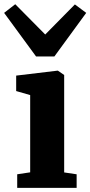

<svg xmlns="http://www.w3.org/2000/svg" viewBox="-43 -912 438 932"><path d="M40.5 0V-66L103.5 -75.5V-450.5L35.5 -470V-545L236 -569H238L268.5 -548V-75L329 -66V0ZM132 -638 -23 -849.5 31 -891.5 176.5 -744.5 320.5 -890.5 375.5 -849.5 221 -638Z"/></svg>

Font: Merriweather Light 18pt Black
Style: Regular
Weight: 900
Version: Version 2.100